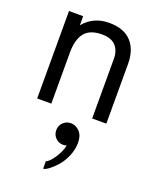

<svg xmlns="http://www.w3.org/2000/svg" viewBox="-163 -631 867 1083"><g transform="rotate(20 270.0 -89.5)"><path d="M292 65.9Q321.8 65.9 344.5 89.4Q367.2 112.8 367.2 155.8Q367.2 196.3 350.3 236.1Q333.5 275.9 310.5 302Q287.6 328.1 265.6 344.5Q243.7 360.8 231.9 360.8V315.9Q252.9 309.1 280.3 266.4Q307.6 223.6 311.5 192.4Q300.3 195.8 292 195.8Q264.6 195.8 245.8 177Q227.1 158.2 227.1 130.9Q227.1 103.5 245.8 84.7Q264.6 65.9 292 65.9ZM64.9 0V-524.9H149.9V-470.2Q207.5 -540 301.8 -540Q390.1 -540 435.1 -491.7Q480 -443.4 480 -357.9V0H395V-357.9Q395 -407.7 367.9 -436.3Q340.8 -464.8 287.1 -464.8Q212.9 -464.8 181.4 -424.3Q149.9 -383.8 149.9 -308.1V0Z"/></g></svg>

Font: Miedinger*
Style: Book
Weight: 400
Version: Version 001.000